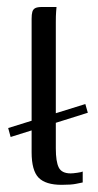

<svg xmlns="http://www.w3.org/2000/svg" viewBox="-20 -525 280 549"><path d="M224 -227.5 231.1 -202.6 10.4 -133.3 3.4 -158.9ZM156.2 3.5Q110.5 3.5 90.4 -16.9Q70.4 -37.4 70.4 -89.7V-471.6Q70.4 -483.8 72.5 -491.3Q74.7 -498.7 81 -501.9Q87.4 -505 99.8 -505H141.6Q141.4 -503.7 140.5 -492Q139.6 -480.2 139.6 -462.4V-100.6Q139.6 -62.9 148 -46.1Q156.4 -29.2 182.1 -29.2Q188.6 -29.2 200.9 -31Q213.1 -32.7 216.5 -34.5V-3.3Q210.8 -2.3 197.4 0.6Q184.1 3.5 156.2 3.5Z"/></svg>

Font: Genos Thin
Style: Regular
Weight: 100
Designer: Robert E. Leuschke
Foundry: Robert E. Leuschke
Version: Version 1.010